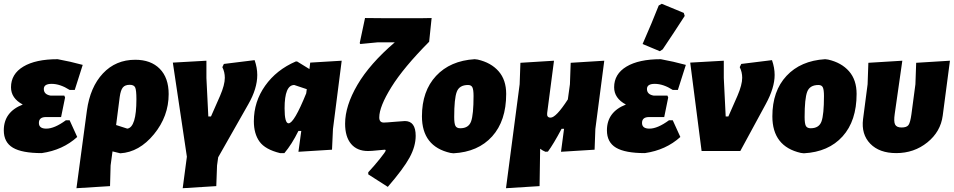

<svg xmlns="http://www.w3.org/2000/svg" viewBox="-20 -796 5028 1012"><path d="M200 11Q96 11 48 -17.5Q0 -46 0 -109Q0 -206 100 -245Q38 -278 38 -336Q38 -406 103 -445Q168 -484 284 -484Q350 -472 416 -454L374 -322H347Q297 -354 252 -354Q211 -354 211 -327Q211 -298 247 -292H319L323 -282L302 -179H222Q185 -179 185 -148Q185 -118 224 -118Q267 -118 327 -162H347L387 -74Q311 -5 200 11Z M383 196 438 -213Q455 -337 522.5 -409Q590 -481 693 -481Q775 -481 822 -433.5Q869 -386 869 -300Q869 -183 791.5 -88.5Q714 6 614 12L573 2L563 76L560 185ZM611 -285 592 -137 651 -118Q699 -125 699 -273Q699 -321 692.5 -335Q686 -349 664 -349Q639 -349 627.5 -335Q616 -321 611 -285Z M1322 -479Q1336 -439 1336 -401Q1336 -329 1289 -247L1130 33L1124 76L1120 185L943 196L965 30L891 -466L1068 -476V-385L1078 -182H1092L1140 -291Q1165 -349 1165 -386Q1165 -416 1152 -442L1160 -459Z M1456 11Q1378 -8 1348 -49.5Q1318 -91 1318 -157Q1318 -260 1377.5 -344Q1437 -428 1539 -472H1546L1611 -432L1615 -466L1781 -476L1735 -116L1730 -7L1553 4L1568 -106H1553Q1518 -35 1479 11ZM1480 -225Q1480 -146 1501 -146Q1530 -146 1594 -304L1597 -326L1531 -348Q1480 -348 1480 -225Z M1979 -177Q1979 -150 2003 -150Q2015 -150 2060 -154Q2105 -158 2114 -158Q2171 -158 2171 -80Q2171 -25 2139 34Q2107 93 2024 189L1921 123V112Q1951 80 1982 41.5Q2013 3 2013 -3Q2013 -7 2008 -7Q2002 -7 1970 -3.5Q1938 0 1920 0Q1862 0 1830.5 -37.5Q1799 -75 1799 -144Q1799 -238 1864 -349Q1929 -460 2061 -573H1972L1879 -564L1876 -569L1904 -701L2017 -700H2195L2255 -701L2242 -576Q2107 -440 2043 -337Q1979 -234 1979 -177Z M2482 -484 2498 -482Q2568 -466 2608 -420.5Q2648 -375 2648 -301Q2648 -159 2574 -77Q2500 5 2370 12L2354 10Q2204 -24 2204 -183Q2204 -316 2278.5 -396Q2353 -476 2482 -484ZM2447 -348Q2401 -348 2387.5 -312Q2374 -276 2374 -179Q2374 -145 2380.5 -132.5Q2387 -120 2406 -120Q2450 -120 2463 -156Q2476 -192 2476 -290Q2476 -323 2470 -335.5Q2464 -348 2447 -348Z M2864 -200Q2861 -176 2882 -176Q2911 -176 2973 -272L2984 -352L2988 -465L3165 -476L3118 -116L3114 -7L2937 4L2953 -117H2940Q2897 -36 2868 3L2855 4Q2840 -2 2827 -12L2824 185L2647 196L2719 -352L2723 -465L2900 -476Z M3452 -767 3468 -776 3584 -728 3589 -712Q3531 -622 3473 -536L3458 -526L3367 -564Q3418 -680 3452 -767ZM3379 11Q3275 11 3227 -17.5Q3179 -46 3179 -109Q3179 -206 3279 -245Q3217 -278 3217 -336Q3217 -406 3282 -445Q3347 -484 3463 -484Q3529 -472 3595 -454L3553 -322H3526Q3476 -354 3431 -354Q3390 -354 3390 -327Q3390 -298 3426 -292H3498L3502 -282L3481 -179H3401Q3364 -179 3364 -148Q3364 -118 3403 -118Q3446 -118 3506 -162H3526L3566 -74Q3490 -5 3379 11Z M4049 -479Q4063 -439 4063 -401Q4063 -333 4016 -247L3882 0H3678L3618 -466L3795 -476V-385L3805 -182H3819L3867 -291Q3892 -349 3892 -386Q3892 -416 3879 -442L3887 -459Z M4329 -484 4345 -482Q4415 -466 4455 -420.5Q4495 -375 4495 -301Q4495 -159 4421 -77Q4347 5 4217 12L4201 10Q4051 -24 4051 -183Q4051 -316 4125.5 -396Q4200 -476 4329 -484ZM4294 -348Q4248 -348 4234.5 -312Q4221 -276 4221 -179Q4221 -145 4227.5 -132.5Q4234 -120 4253 -120Q4297 -120 4310 -156Q4323 -192 4323 -290Q4323 -323 4317 -335.5Q4311 -348 4294 -348Z M4704 11Q4615 11 4567 -38.5Q4519 -88 4529 -168L4553 -352L4557 -465L4736 -476L4696 -196Q4690 -155 4698 -139.5Q4706 -124 4732 -124Q4759 -124 4768.5 -137Q4778 -150 4784 -194L4805 -352L4809 -465L4987 -476L4949 -187Q4938 -102 4868 -45.5Q4798 11 4704 11Z"/></svg>

Font: Alegreya Sans SC Black
Style: Italic
Weight: 900
Italic angle: -7°
Designer: Juan Pablo del Peral
Foundry: Huerta Tipografica
Version: Version 2.007